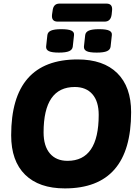

<svg xmlns="http://www.w3.org/2000/svg" viewBox="-20 -1038 771 1066"><path d="M340 8Q197 8 119.5 -68Q42 -144 42 -287Q42 -708 411 -708Q554 -708 631 -632Q708 -556 708 -415Q708 8 340 8ZM355 -145Q528 -145 528 -400Q528 -475 493 -515Q458 -555 395 -555Q222 -555 222 -303Q222 -227 257 -186Q292 -145 355 -145ZM517 -746Q477 -746 461 -754Q445 -762 446 -779L453 -843Q455 -860 473 -868Q491 -876 530 -876Q570 -876 586.5 -868Q603 -860 601 -843L594 -779Q592 -762 574 -754Q556 -746 517 -746ZM307 -746Q268 -746 251.5 -754Q235 -762 236 -779L243 -843Q245 -860 263 -868Q281 -876 320 -876Q360 -876 376.5 -868Q393 -860 391 -843L384 -779Q382 -762 364 -754Q346 -746 307 -746ZM300 -918Q264 -918 269 -958L272 -978Q276 -1018 310 -1018H571Q607 -1018 602 -978L600 -958Q595 -918 561 -918Z"/></svg>

Font: Asap ExtraBold
Style: Italic
Weight: 800
Italic angle: -6°
Designer: Pablo Cosgaya
Foundry: Omnibus-Type
Version: Version 3.001; ttfautohint (v1.8.4.7-5d5b)